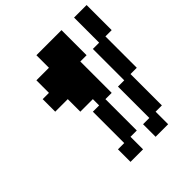

<svg xmlns="http://www.w3.org/2000/svg" viewBox="-216 -841 1082 1082"><g transform="rotate(-45 325.0 -300.0)"><path d="M150 -500H100V-400H200V-300H300V-250H250V0H200V100H300V0H350V-250H400V-500H450V-700H250V-600H150ZM400 100H500V0H550V-250H600V-500H650V-700H550V-500H500V-250H450V0H400Z"/></g></svg>

Font: LS-VG5000 Shifted
Style: Regular
Weight: 400
Designer: Justin Bihan, 2021
Foundry: Justin Bihan, 2021
Version: Version 1.000;Glyphs 3.1.2 (3151)